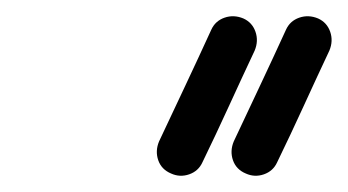

<svg xmlns="http://www.w3.org/2000/svg" viewBox="-20 -591 433 239"><path d="M390 -528Q374 -494 358 -459Q342 -424 325 -389Q320 -378 308.5 -374Q297 -370 286 -375Q274 -380 270 -391.5Q266 -403 271 -415Q287 -449 303.5 -484Q320 -519 336 -554Q341 -565 352.5 -569Q364 -573 376 -568Q387 -563 391 -551.5Q395 -540 390 -528ZM283 -568Q294 -563 298 -551.5Q302 -540 297 -528Q281 -494 265 -459Q249 -424 232 -389Q227 -378 215.5 -374Q204 -370 193 -375Q181 -380 177 -391.5Q173 -403 178 -415Q194 -449 210.5 -484Q227 -519 243 -554Q248 -565 259.5 -569Q271 -573 283 -568Z"/></svg>

Font: FRB American Cursive Guidelines Arrows
Style: Bold Italic
Weight: 700
Italic angle: -25°
Version: Version 2.0;Modular Font Editor K font №1